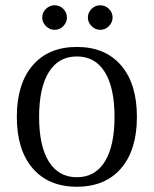

<svg xmlns="http://www.w3.org/2000/svg" viewBox="-20 -700 587 733"><path d="M273.5 12.9Q165.1 12.9 104.7 -57.5Q44.2 -127.8 44.2 -253.7Q44.2 -380 104.7 -450.4Q165.1 -520.8 273.5 -520.8Q381.8 -520.8 442.3 -450.4Q502.7 -380 502.7 -253.7Q502.7 -127.8 442.3 -57.5Q381.8 12.9 273.5 12.9ZM273.5 -23.4Q343.3 -23.4 380.2 -83.1Q417.2 -142.8 417.2 -253.7Q417.2 -365.1 380.2 -424.8Q343.3 -484.5 273.5 -484.5Q203.7 -484.5 166.5 -424.8Q129.3 -365.1 129.3 -253.7Q129.3 -142.8 166.5 -83.1Q203.7 -23.4 273.5 -23.4ZM188.6 -586.1Q169.6 -586.1 155.4 -600.3Q141.2 -614.5 141.2 -632.8Q141.2 -652.5 155.4 -666.2Q169.6 -679.9 188.6 -679.9Q207.9 -679.9 221.7 -666.1Q235.5 -652.3 235.5 -633Q235.5 -614.5 221.7 -600.3Q207.9 -586.1 188.6 -586.1ZM362.5 -586.1Q343.9 -586.1 329.7 -600.3Q315.5 -614.5 315.5 -632.8Q315.5 -652.5 329.7 -666.2Q343.9 -679.9 362.3 -679.9Q382 -679.9 395.9 -666.1Q409.8 -652.3 409.8 -633Q409.8 -614.5 395.9 -600.3Q382 -586.1 362.5 -586.1Z"/></svg>

Font: Arima Thin
Style: Regular
Weight: 100
Designer: Joana Correia and Natanael Gama
Foundry: NDISCOVER
Version: Version 1.101;gftools[0.9.23]